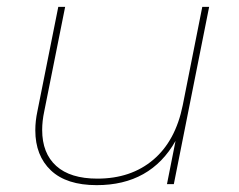

<svg xmlns="http://www.w3.org/2000/svg" viewBox="-20 -537 696 560"><path d="M590 -517 487 0H467L492 -126Q419 3 262 3Q174 3 128.5 -40Q83 -83 83 -157Q83 -184 89 -212L150 -517H170L109 -212Q103 -184 103 -158Q103 -90 144 -53Q185 -16 264 -16Q362 -16 427 -71Q492 -126 513 -230L570 -517Z"/></svg>

Font: Montserrat Alternates Thin
Style: Italic
Weight: 250
Italic angle: -11.3°
Designer: Julieta Ulanovsky
Foundry: Julieta Ulanovsky
Version: Version 7.200